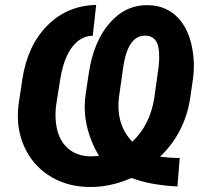

<svg xmlns="http://www.w3.org/2000/svg" viewBox="-20 -742 824 772"><path d="M693.4 7.8Q585.4 2.4 508.8 -26.4Q421.4 11.7 337.4 9.8Q254.4 8.8 188.7 -29.1Q123 -66.9 86.9 -133.3Q41.5 -217.8 54.7 -321.8L69.8 -422.9Q90.3 -558.6 170.2 -639.2Q250 -719.7 366.7 -722.2L353 -598.1Q305.7 -597.7 271.7 -554.9Q237.8 -512.2 223.1 -429.2L206.1 -321.3Q200.7 -283.7 205.1 -247.1Q212.4 -185.1 248.3 -149.9Q284.2 -114.7 342.8 -113.3L377.9 -114.7Q307.6 -235.8 323.7 -357.9L336.9 -446.8Q356 -574.7 420.7 -649.2Q485.4 -723.6 577.1 -721.2Q651.9 -719.2 699 -667Q746.1 -614.7 756.8 -522L759.3 -493.2Q760.3 -456.1 755.9 -424.8L744.6 -346.7Q723.1 -207.5 623.5 -111.8Q663.6 -106.9 702.6 -106.9ZM459 -356.4Q443.8 -243.7 511.7 -172.4Q582 -237.3 600.1 -346.7L618.2 -475.6L620.1 -504.9Q621.6 -553.2 608.2 -575.2Q594.7 -597.2 567.4 -598.6Q496.6 -602.5 476.6 -479.5Z"/></svg>

Font: RobotoInd
Style: Bold Italic
Weight: 700
Italic angle: -12°
Designer: Google
Version: Version 2.001150; 2014